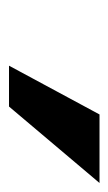

<svg xmlns="http://www.w3.org/2000/svg" viewBox="75 -882 246 437"><g transform="rotate(90 198.5 -664.0)"><path d="M223 -561H130L241 -767H397Z"/></g></svg>

Font: Muli ExtraBold
Style: Italic
Weight: 800
Italic angle: -4.541°
Designer: Vernon Adams
Foundry: Vernon Adams
Version: Version 2.000